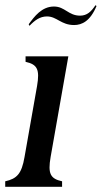

<svg xmlns="http://www.w3.org/2000/svg" viewBox="-39 -716 390 736"><path d="M-19 0H199V-21C154 -31 144 -50 155 -114L223 -500H59V-479C104 -469 114 -450 103 -386L55 -114C44 -50 26 -31 -19 -21ZM71 -623 74 -617C94 -638 114 -653 141 -653C179 -653 195 -620 245 -620C275 -620 307 -635 331 -693L327 -696C311 -672 295 -656 268 -656C223 -656 210 -691 168 -691C121 -691 93 -653 71 -623Z"/></svg>

Font: RL Madena Oblique
Style: Regular
Weight: 400
Italic angle: -10°
Designer: I Kadek Wantara Putra
Foundry: Roughlines ID
Version: Version 1.000;Glyphs 3.1.2 (3151)